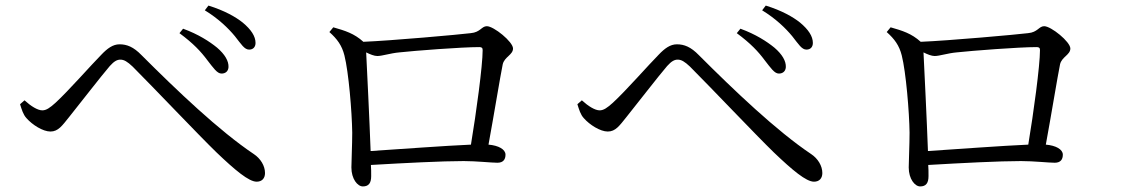

<svg xmlns="http://www.w3.org/2000/svg" viewBox="-20 -722 4040 689"><path d="M775 -458C789 -458 799 -466 800 -481C801 -503 787 -527 759 -551C732 -573 692 -599 637 -619L624 -603C674 -566 701 -537 724 -506C746 -478 759 -458 775 -458ZM874 -544C889 -544 897 -554 897 -568C897 -592 881 -616 851 -641C826 -661 786 -684 728 -702L715 -685C764 -655 799 -621 823 -592C846 -563 857 -544 874 -544ZM75 -298C96 -274 134 -250 161 -250C189 -250 203 -271 228 -302C265 -348 343 -449 374 -485C390 -503 401 -508 412 -508C425 -508 437 -501 456 -483C532 -407 694 -236 757 -175C824 -111 873 -70 901 -70C920 -70 931 -82 931 -101C931 -127 915 -153 891 -169C767 -252 614 -398 488 -524C459 -554 435 -563 409 -563C385 -563 365 -548 344 -526C310 -492 225 -395 179 -353C159 -335 146 -326 132 -326C115 -326 91 -341 68 -362L52 -348C58 -329 63 -311 75 -298Z M1310 -180C1306 -291 1297 -473 1294 -534C1308 -527 1323 -521 1334 -521C1352 -521 1380 -531 1413 -534C1468 -540 1636 -553 1700 -553C1709 -553 1712 -550 1712 -542C1712 -486 1689 -317 1670 -203C1577 -199 1417 -187 1310 -180ZM1284 -572C1251 -602 1218 -612 1176 -624L1162 -607C1190 -582 1207 -559 1216 -523C1231 -464 1243 -321 1244 -246C1244 -203 1241 -141 1241 -121C1241 -80 1263 -53 1282 -53C1303 -53 1312 -65 1312 -90C1312 -105 1312 -117 1311 -130C1431 -137 1566 -144 1644 -144C1690 -144 1743 -138 1765 -138C1786 -138 1794 -150 1794 -167C1794 -186 1769 -200 1733 -203C1753 -312 1775 -447 1784 -491C1790 -518 1821 -525 1821 -548C1821 -572 1752 -628 1727 -628C1708 -628 1704 -606 1669 -603C1630 -598 1383 -576 1284 -572Z M2775 -458C2789 -458 2799 -466 2800 -481C2801 -503 2787 -527 2759 -551C2732 -573 2692 -599 2637 -619L2624 -603C2674 -566 2701 -537 2724 -506C2746 -478 2759 -458 2775 -458ZM2874 -544C2889 -544 2897 -554 2897 -568C2897 -592 2881 -616 2851 -641C2826 -661 2786 -684 2728 -702L2715 -685C2764 -655 2799 -621 2823 -592C2846 -563 2857 -544 2874 -544ZM2075 -298C2096 -274 2134 -250 2161 -250C2189 -250 2203 -271 2228 -302C2265 -348 2343 -449 2374 -485C2390 -503 2401 -508 2412 -508C2425 -508 2437 -501 2456 -483C2532 -407 2694 -236 2757 -175C2824 -111 2873 -70 2901 -70C2920 -70 2931 -82 2931 -101C2931 -127 2915 -153 2891 -169C2767 -252 2614 -398 2488 -524C2459 -554 2435 -563 2409 -563C2385 -563 2365 -548 2344 -526C2310 -492 2225 -395 2179 -353C2159 -335 2146 -326 2132 -326C2115 -326 2091 -341 2068 -362L2052 -348C2058 -329 2063 -311 2075 -298Z M3310 -180C3306 -291 3297 -473 3294 -534C3308 -527 3323 -521 3334 -521C3352 -521 3380 -531 3413 -534C3468 -540 3636 -553 3700 -553C3709 -553 3712 -550 3712 -542C3712 -486 3689 -317 3670 -203C3577 -199 3417 -187 3310 -180ZM3284 -572C3251 -602 3218 -612 3176 -624L3162 -607C3190 -582 3207 -559 3216 -523C3231 -464 3243 -321 3244 -246C3244 -203 3241 -141 3241 -121C3241 -80 3263 -53 3282 -53C3303 -53 3312 -65 3312 -90C3312 -105 3312 -117 3311 -130C3431 -137 3566 -144 3644 -144C3690 -144 3743 -138 3765 -138C3786 -138 3794 -150 3794 -167C3794 -186 3769 -200 3733 -203C3753 -312 3775 -447 3784 -491C3790 -518 3821 -525 3821 -548C3821 -572 3752 -628 3727 -628C3708 -628 3704 -606 3669 -603C3630 -598 3383 -576 3284 -572Z"/></svg>

Font: Source Han Serif AKR9
Style: Regular
Weight: 400
Designer: Ryoko NISHIZUKA 西塚涼子 (kana & ideographs); Frank Grießhammer (Latin, Greek & Cyrillic); Sandoll Communications 산돌커뮤니케이션, 
Foundry: Adobe Systems Incorporated
Version: Version 1.005;hotconv 1.0.107;makeotfexe 2.5.65593